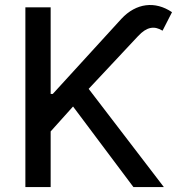

<svg xmlns="http://www.w3.org/2000/svg" viewBox="-20 -757 724 777"><path d="M185 0V-225.1L275.6 -326L519.9 0H643.1L338.8 -397.4L538.7 -610.8C574.2 -649.1 604.8 -653.1 637.8 -632.8L676.1 -707.7C608 -753.9 530.9 -745 471.2 -680.8L193.5 -376.8H185V-727.3H82.7V0Z"/></svg>

Font: Inter 465
Style: Regular
Weight: 400
Designer: Rasmus Andersson
Foundry: rsms
Version: Version 3.019;Glyphs 3.1.2 (3151)